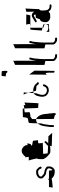

<svg xmlns="http://www.w3.org/2000/svg" viewBox="849 -1574 764 2502"><g transform="rotate(-90 1231.0 -323.0)"><path d="M38 -18C52 -19 118 -24 154 -32C177 -8 197 8 245 8H259C273 8 286 -3 294 -12C309 -35 313 -36 313 -72C313 -91 312 -94 296 -106C272 -123 252 -125 224 -131C212 -133 200 -150 191 -156C184 -161 182 -161 182 -173C182 -179 183 -183 185 -186C196 -198 211 -206 231 -208H246C260 -208 261 -203 270 -196C279 -189 280 -183 284 -172C290 -154 316 -166 310 -178L304 -193C300 -201 292 -210 282 -218C273 -225 270 -232 252 -234H232C212 -234 193 -226 175 -212C163 -202 156 -189 156 -172C156 -144 170 -141 185 -126C199 -112 211 -106 242 -102C260 -100 275 -92 287 -80C287 -78 288 -73 288 -67C288 -51 283 -42 274 -28C273 -26 270 -25 266 -22C262 -19 260 -67 259 -67H158C151 -77 138 -76 134 -67H45C43 -67 40 -23 38 -18ZM38 -18C35 -18 35 -18 38 -18Z M388 -330C397 -326 407 -271 417 -227C412 -214 408 -201 408 -184V-147C408 -139 410 -132 416 -126C420 -121 426 -111 429 -105C435 -97 447 -84 467 -67C479 -55 491 -49 507 -49H543C559 -49 572 -51 582 -56C580 -44 577 -33 575 -32C570 -29 738 -27 751 -25L707 -74C703 -74 660 -75 613 -77C625 -85 635 -94 641 -106C648 -124 625 -132 616 -114C614 -106 602 -100 597 -96C590 -90 587 -92 585 -78C535 -80 487 -82 483 -86C481 -88 479 -140 477 -142C475 -144 622 -146 620 -148C618 -150 617 -173 615 -189V-197V-206C625 -208 657 -210 655 -212C653 -215 650 -269 647 -274C644 -279 591 -284 588 -288C587 -289 587 -295 586 -303C595 -303 600 -302 601 -302C606 -300 611 -346 617 -347H590V-363C590 -373 584 -378 581 -384C568 -406 539 -422 523 -422H513C499 -422 483 -416 467 -402C458 -395 449 -389 446 -376L433 -379L437 -330ZM617 -348C617 -348 617 -347 617 -347C617 -347 617 -348 617 -348ZM751 -25C752 -25 752 -24 751 -24C751 -24 751 -25 751 -25Z M827 -12C827 -5 833 0 840 0C846 0 852 -6 852 -12V-36C852 -53 855 -74 858 -90C860 -104 863 -140 868 -150C875 -165 874 -171 875 -214C858 -196 845 -170 840 -138C836 -109 827 -68 827 -36ZM875 -214C889 -228 898 -234 922 -234C925 -234 927 -235 930 -234V-283C930 -292 962 -303 973 -316C973 -311 972 -306 972 -306C972 -310 1021 -316 1020 -320C1019 -324 1019 -378 1018 -382C1017 -384 1043 -387 1068 -389C1067 -401 1067 -409 1066 -409C1062 -409 958 -408 956 -406C954 -404 950 -352 944 -346C938 -340 883 -334 880 -328C878 -324 876 -261 875 -214ZM930 -234 932 -4 982 10C982 17 988 22 995 22C1002 22 1008 17 1008 10V-5L1005 -34C1005 -42 1005 -48 1004 -54C999 -80 997 -112 994 -138C986 -174 974 -200 956 -216L948 -224C943 -229 936 -233 930 -234ZM1068 -389C1071 -339 1073 -209 1076 -208C1077 -208 1131 -206 1135 -202C1139 -199 1143 -367 1146 -387C1141 -383 1120 -378 1111 -373C1112 -380 1113 -392 1114 -396C1110 -394 1089 -391 1068 -389ZM1114 -396C1114 -397 1115 -397 1115 -396C1115 -396 1115 -396 1114 -396ZM1146 -387C1147 -388 1146 -387 1146 -388C1146 -388 1146 -389 1146 -389Z M1221 -156C1221 -144 1223 -134 1226 -124C1233 -94 1271 -69 1304 -69C1332 -69 1353 -78 1365 -96C1372 -104 1394 -136 1376 -145C1361 -153 1353 -124 1350 -118C1341 -102 1329 -94 1304 -94C1295 -94 1285 -96 1275 -102C1257 -112 1246 -125 1246 -152C1246 -166 1248 -175 1250 -182C1256 -202 1256 -212 1266 -231C1267 -233 1268 -247 1269 -267C1250 -258 1237 -238 1230 -209C1226 -192 1221 -179 1221 -156ZM1244 -397C1255 -397 1263 -369 1272 -336C1274 -367 1277 -392 1280 -393C1286 -395 1244 -397 1244 -397ZM1269 -267C1275 -270 1281 -271 1289 -272C1284 -291 1278 -315 1272 -336C1271 -313 1270 -287 1269 -267ZM1289 -272C1294 -252 1298 -237 1302 -235L1360 -230C1372 -220 1373 -218 1380 -207C1386 -198 1407 -194 1410 -208C1412 -216 1408 -222 1399 -224C1394 -231 1391 -235 1384 -242C1375 -251 1372 -251 1362 -258C1351 -265 1326 -272 1306 -272Z M1486 -632C1484 -630 1532 -626 1532 -622C1532 -615 1540 -608 1547 -608C1554 -608 1559 -614 1559 -621C1559 -625 1558 -677 1555 -680C1552 -683 1499 -685 1495 -685C1491 -685 1488 -634 1486 -632ZM1509 -91V-93ZM1509 -93C1510 -100 1520 -107 1530 -111C1531 -103 1532 -95 1533 -89L1535 -74V-6C1535 1 1541 6 1548 6C1552 6 1556 4 1558 2C1560 0 1561 -252 1561 -256L1511 -324Z M1636 -127C1636 -122 1687 -117 1687 -113V-12C1687 -8 1687 -4 1689 0C1693 11 1723 38 1741 38L1755 39H1765C1771 39 1777 32 1777 26C1777 20 1771 13 1765 13H1755C1753 13 1751 12 1749 12H1743C1741 12 1712 -2 1712 -12V-113C1712 -117 1711 -122 1711 -128L1713 -154V-172C1718 -217 1718 -270 1731 -308C1736 -324 1711 -331 1707 -315C1701 -290 1691 -253 1691 -223C1691 -223 1691 -551 1689 -537C1687 -523 1637 -513 1637 -507Z M1852 -127C1852 -122 1903 -117 1903 -113V-12C1903 -8 1903 -4 1905 0C1909 11 1939 38 1957 38L1971 39H1981C1987 39 1993 32 1993 26C1993 20 1987 13 1981 13H1971C1969 13 1967 12 1965 12H1959C1957 12 1928 -2 1928 -12V-113C1928 -117 1927 -122 1927 -128L1929 -154V-172C1934 -217 1934 -270 1947 -308C1952 -324 1927 -331 1923 -315C1917 -290 1907 -253 1907 -223C1907 -223 1907 -551 1905 -537C1903 -523 1853 -513 1853 -507Z M2068 -62C2068 -64 2169 -68 2169 -70C2169 -72 2170 -101 2170 -117C2169 -109 2165 -96 2164 -91C2163 -85 2144 -76 2136 -76H2113C2096 -76 2072 -88 2068 -105ZM2084 -160C2081 -159 2100 -157 2120 -152L2121 -308L2138 -310H2099C2091 -310 2086 -160 2084 -160ZM2120 -141 2170 -124V-128C2171 -139 2144 -147 2120 -152ZM2138 -310H2282L2294 -362C2294 -362 2170 -363 2162 -364C2165 -361 2169 -316 2171 -316ZM2162 -364ZM2170 -124ZM2193 -108C2193 -73 2229 -50 2262 -50C2267 -50 2272 -51 2276 -51H2290C2303 -51 2325 -64 2332 -72C2342 -51 2369 -34 2398 -34H2412C2419 -34 2425 -39 2425 -46C2425 -52 2418 -59 2412 -59H2398C2381 -59 2368 -66 2358 -79C2351 -87 2346 -113 2346 -126V-176C2350 -179 2356 -186 2356 -194C2359 -193 2362 -192 2362 -191C2364 -186 2368 -353 2371 -374C2365 -369 2328 -364 2328 -360C2328 -356 2329 -289 2330 -260C2311 -286 2295 -299 2257 -284C2248 -280 2213 -255 2204 -252C2183 -246 2190 -221 2212 -228C2220 -231 2248 -249 2254 -252C2263 -257 2274 -264 2288 -264C2289 -264 2291 -253 2293 -241C2276 -240 2260 -239 2250 -238L2231 -186H2240C2201 -186 2193 -145 2193 -108ZM2371 -374C2372 -375 2372 -375 2372 -376C2372 -376 2371 -376 2371 -376Z"/></g></svg>

Font: FailCity
Style: Regular
Weight: 400
Version: Version 1